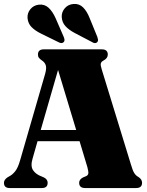

<svg xmlns="http://www.w3.org/2000/svg" viewBox="-21 -949 742 969"><path d="M219.5 -26.5Q219.5 0 190.5 0H28Q-1 0 -1 -26.5Q-1 -41 15.5 -53L25.5 -59Q41 -66.5 55.2 -84Q69.5 -101.5 80.5 -140L207 -577Q214.5 -604.5 210.2 -618.8Q206 -633 192.5 -642.5Q181.5 -650 176 -656.5Q170.5 -663 170.5 -673.5Q170.5 -700 200 -700H493Q523 -700 523 -673.5Q523 -654.5 500.5 -643Q490 -637.5 487.8 -628.8Q485.5 -620 492.5 -598.5L640 -118Q648.5 -88.5 656.5 -75.8Q664.5 -63 676.5 -56.5Q696 -44.5 696 -26.5Q696 0 666 0H408.5Q378.5 0 378.5 -26.5Q378.5 -43.5 398 -53.5L412.5 -59.5Q422.5 -63.5 424.5 -72.5Q426.5 -81.5 420 -105.5L380.5 -236.5H168.5L143.5 -149Q132 -110.5 146 -89.8Q160 -69 189 -58.5L201.5 -53Q219.5 -43.5 219.5 -26.5ZM184.5 -293H363.5L272 -596ZM431.5 -857.5 470.5 -762Q473 -754.5 473.8 -748Q474.5 -741.5 469.5 -736Q459.5 -726.5 444 -736.5L357 -782Q327.5 -797.5 309.8 -816.5Q292 -835.5 290.5 -863.5Q289.5 -888 306.2 -907.5Q323 -927 350.5 -929Q379 -931 398.5 -911.5Q418 -892 431.5 -857.5ZM259.5 -857.5 300.5 -763Q303.5 -755.5 304.5 -749Q305.5 -742.5 301 -737Q291.5 -727 275.5 -735.5L187 -779Q157 -793.5 138.8 -811.8Q120.5 -830 118 -857.5Q116 -882.5 132.2 -902.5Q148.5 -922.5 175.5 -925.5Q204 -928.5 224.2 -909.8Q244.5 -891 259.5 -857.5Z"/></svg>

Font: Fraunces 144pt S050 Black
Style: Regular
Weight: 900
Version: Version 1.000; ttfautohint (v1.8.3)